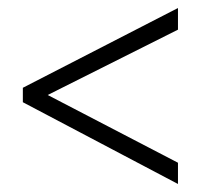

<svg xmlns="http://www.w3.org/2000/svg" viewBox="-20 -595 501 479"><path d="M424 -136 37 -340V-376L424 -575V-521L99 -358L424 -189Z"/></svg>

Font: Noto Sans Tamil Condensed Light
Style: Regular
Weight: 300
Width: 3
Designer: Jelle Bosma - Monotype Design Team
Foundry: Monotype Imaging Inc.
Version: Version 2.004; ttfautohint (v1.8.4.7-5d5b)